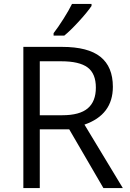

<svg xmlns="http://www.w3.org/2000/svg" viewBox="-20 -951 658 971"><path d="M181.2 -296.9V0H98.1V-713.9H293.9Q425.3 -713.9 488 -663.6Q550.8 -613.3 550.8 -512.2Q550.8 -370.6 407.2 -320.8L601.1 0H502.9L330.1 -296.9ZM181.2 -368.2H294.9Q382.8 -368.2 423.8 -403.1Q464.8 -438 464.8 -507.8Q464.8 -578.6 423.1 -609.9Q381.3 -641.1 289.1 -641.1H181.2ZM251 -783.2Q274.4 -813.5 301.5 -856.4Q328.6 -899.4 344.2 -931.2H442.9V-920.9Q421.4 -889.2 378.9 -842.8Q336.4 -796.4 305.2 -771H251Z"/></svg>

Font: Zoram GWebM
Style: Regular
Weight: 400
Foundry: Ascender Corporation
Version: Version 1.000